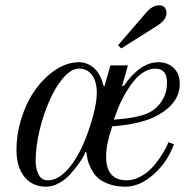

<svg xmlns="http://www.w3.org/2000/svg" viewBox="-20 -690 724 722"><path d="M114 -85Q114 -56 125 -34Q136 -12 160 -12Q196 -12 231 -49Q266 -86 294 -150Q314 -196 329 -250.5Q344 -305 344 -340Q344 -384 326 -408Q308 -432 277 -432Q260 -432 244 -421Q228 -410 214 -392.5Q200 -375 189.5 -357.5Q179 -340 170 -320Q144 -264 129 -201Q114 -138 114 -85ZM408 -240Q495 -246 537 -265Q568 -279 588 -309.5Q608 -340 608 -379Q608 -432 564 -432Q543 -432 522.5 -420Q502 -408 485.5 -388Q469 -368 457.5 -349Q446 -330 436 -310Q430 -299 420 -272.5Q410 -246 408 -240ZM42 -125Q42 -186 60 -243Q78 -300 101 -335Q136 -390 182.5 -423Q229 -456 277 -456Q308 -456 333 -434.5Q358 -413 369 -368L373 -366L395 -444H461L439 -366L446 -368Q508 -456 575 -456Q611 -456 633.5 -434Q656 -412 656 -375Q656 -333 629 -301Q602 -269 556 -248Q498 -222 402 -215Q379 -148 379 -101Q379 -12 457 -12Q482 -12 506.5 -25Q531 -38 548.5 -56Q566 -74 580.5 -95.5Q595 -117 602.5 -131.5Q610 -146 613 -155L634 -148Q611 -82 558.5 -35Q506 12 452 12Q416 12 389 2Q362 -8 347.5 -21.5Q333 -35 323 -55Q313 -75 310 -88Q307 -101 305 -117L302 -119Q294 -100 280 -80Q266 -60 247 -38Q228 -16 203 -2Q178 12 154 12Q101 12 71.5 -25.5Q42 -63 42 -125ZM424 -520 530 -643Q553 -670 578 -670Q593 -670 599.5 -661.5Q606 -653 606 -641Q606 -616 574 -595L436 -508Z"/></svg>

Font: Old Standard TT
Style: Italic
Weight: 400
Italic angle: -15.2°
Designer: Alexey Kryukov <alexios@thessalonica.org.ru>
Version: Version 2.2